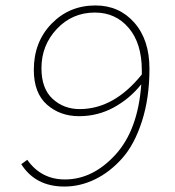

<svg xmlns="http://www.w3.org/2000/svg" viewBox="-20 -672 640 704"><path d="M272 -272Q398 -272 500 -399V-414Q500 -513 452 -569.5Q404 -626 328 -626Q245 -626 188.5 -566Q132 -506 132 -422Q132 -347 173 -309.5Q214 -272 272 -272ZM216 12Q110 12 58 -70L80 -86Q131 -14 218 -14Q320 -14 403 -104.5Q486 -195 498 -363Q457 -311 398 -278.5Q339 -246 270 -246Q200 -246 152 -288.5Q104 -331 104 -416Q104 -518 169 -585Q234 -652 330 -652Q417 -652 472.5 -589Q528 -526 528 -420Q528 -313 500.5 -227.5Q473 -142 428 -91.5Q383 -41 328.5 -14.5Q274 12 216 12Z"/></svg>

Font: TypoPRO Source Code Pro
Style: Italic
Weight: 200
Italic angle: -11°
Monospace: yes
Designer: Paul D. Hunt, Teo Tuominen
Foundry: Adobe Systems Incorporated
Version: Version 1.030;PS 1.0;hotconv 1.0.84;makeotf.lib2.5.63406